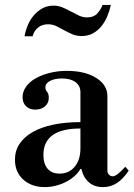

<svg xmlns="http://www.w3.org/2000/svg" viewBox="-20 -751 546 783"><path d="M163 12Q109 12 75 -18.5Q41 -49 41 -100Q41 -136 59.5 -164Q78 -192 112.5 -212Q147 -232 196.5 -242.5Q246 -253 308 -253V-375Q308 -401 288 -416Q268 -431 233 -431Q203 -431 184 -421Q165 -411 165 -395Q165 -384 172 -376.5Q179 -369 179 -352Q179 -331 163.5 -317.5Q148 -304 124 -304Q100 -304 86 -318Q72 -332 72 -355Q72 -377 86 -397Q100 -417 124.5 -431Q149 -445 182 -453.5Q215 -462 253 -462Q326 -462 372 -433.5Q418 -405 418 -359V-55Q418 -45 424.5 -38.5Q431 -32 440 -32Q456 -32 491 -71L505 -55Q481 -20 456 -4Q431 12 400 12Q365 12 342.5 -7.5Q320 -27 312 -62H308Q299 -46 283.5 -32.5Q268 -19 248.5 -9Q229 1 207 6.5Q185 12 163 12ZM223 -43Q261 -43 284.5 -71Q308 -99 308 -146V-227Q157 -227 157 -119Q157 -83 174 -63Q191 -43 223 -43ZM432 -731Q427 -707 417.5 -684.5Q408 -662 393.5 -644Q379 -626 359 -615Q339 -604 313 -604Q292 -604 274.5 -611.5Q257 -619 241 -628Q225 -637 209.5 -644.5Q194 -652 176 -652Q151 -652 134.5 -638Q118 -624 113 -603H80Q84 -626 93.5 -648.5Q103 -671 118 -688.5Q133 -706 153 -717Q173 -728 198 -728Q218 -728 235.5 -720.5Q253 -713 269.5 -704Q286 -695 302 -687.5Q318 -680 335 -680Q363 -680 378 -697.5Q393 -715 398 -731Z"/></svg>

Font: Libre Bodoni
Style: Regular
Weight: 400
Designer: Pablo Impallari, Rodrigo Fuenzalida
Foundry: Pablo Impallari, Rodrigo Fuenzalida
Version: Version 1.001; ttfautohint (v1.5.65-e2d9)